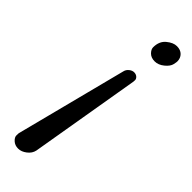

<svg xmlns="http://www.w3.org/2000/svg" viewBox="-248 -730 759 759"><g transform="rotate(45 131.5 -351.0)"><path d="M262.7 -674.8Q263.2 -672.9 260 -657.5Q256.8 -642.1 238 -626.7Q219.2 -611.3 199 -611.3Q178.7 -611.3 167 -623Q155.3 -634.8 155.3 -646.5Q155.3 -680.2 177 -698.2Q198.7 -716.3 219 -716.3Q239.3 -716.3 251 -704.6Q262.7 -692.9 262.7 -674.8ZM139.2 -495.1Q141.6 -507.3 151.9 -515.6Q162.1 -523.9 172.9 -523.7Q183.6 -523.4 190.2 -517.3Q196.8 -511.2 196.8 -504.2Q196.8 -497.1 196.3 -495.1L117.7 -31.7Q113.8 -12.7 96.4 0.7Q79.1 14.2 61 14.2Q43 14.2 31.2 3.4Q19.5 -7.3 19.5 -17.8Q19.5 -28.3 20 -30.8Z"/></g></svg>

Font: Tuffy
Style: Italic
Weight: 400
Italic angle: -12°
Designer: Thatcher Ulrich, Karoly Barta and Michael Everson
Version: Version 001.271